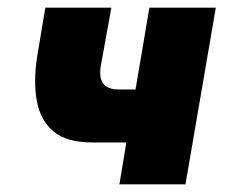

<svg xmlns="http://www.w3.org/2000/svg" viewBox="-20 -480 589 500"><path d="M270 -460 243 -311Q231 -247 289 -247H333L369 -460H542L463 0H291L309 -109H221Q153 -109 119 -138Q85 -167 76 -216.5Q67 -266 76 -328L98 -460Z"/></svg>

Font: Jost* Heavy
Style: Italic
Weight: 800
Italic angle: -10°
Version: Version 3.7